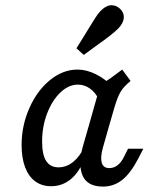

<svg xmlns="http://www.w3.org/2000/svg" viewBox="-20 -687 570 720"><path d="M61 -143.1Q61 -215.9 90.1 -281.6Q119.1 -347.3 167.6 -386.7Q216 -426.1 270.4 -426.1Q304.3 -426.1 339.2 -408.8Q374.2 -391.5 407.1 -358.4L350.5 -314.2Q337.9 -340.4 317.3 -355Q296.6 -369.7 272.2 -369.7Q237.2 -369.7 206.2 -339.9Q175.2 -310.2 156.6 -261.2Q137.9 -212.2 137.9 -155.9Q137.9 -107.3 153.1 -83.4Q168.3 -59.5 199.4 -59.5Q229.3 -59.5 254.6 -80Q279.9 -100.6 297.9 -138.9L297.6 -95.5Q279.3 -43.8 246.8 -16.2Q214.4 11.3 171.7 11.3Q136.9 11.3 112.1 -6.9Q87.3 -25 74.2 -59.7Q61 -94.5 61 -143.1ZM438.3 -426.1 469.7 -383.4Q443.8 -362.3 432.1 -342.6Q420.4 -322.9 408.4 -281.8L386.7 -206.7H310.5L357 -370.8Q374.8 -379.9 393.6 -393.1Q412.4 -406.4 438.3 -426.1ZM390 -56.6Q406.9 -56.6 420.9 -67.4Q434.9 -78.2 445.4 -99.8L460.1 -129.2H517.4L499.2 -93.8Q470.4 -37.8 438.5 -12.5Q406.5 12.7 366.6 12.7Q307.1 12.7 289.6 -28.9Q272 -70.5 290.7 -137.7L310.5 -206.7H386.7L365.5 -131.9Q355.9 -96.6 361.6 -76.6Q367.3 -56.6 390 -56.6ZM312.4 -579.9Q324.9 -600.7 335.8 -617.7Q346.7 -634.7 355.7 -644.4Q375.3 -665.4 394.6 -667.2Q413.9 -669 430.1 -654.2Q445.3 -640.4 444.3 -620.6Q443.2 -600.8 423.6 -580.3Q411.4 -568.2 392.4 -553.2Q373.4 -538.2 350.1 -522.1Q331.6 -508.5 321.9 -501.3Q312.2 -494.2 294.1 -481L266.7 -506Q279.7 -527 291.2 -545.3Q302.6 -563.6 312.4 -579.9Z"/></svg>

Font: Playfair Micro SmCond SmLight
Style: Italic
Weight: 360
Width: 4
Italic angle: -15.6°
Designer: Claus Eggers Sørensen
Foundry: Claus Eggers Sørensen
Version: Version 2.203;Glyphs 3.3 (3326)